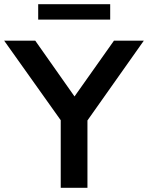

<svg xmlns="http://www.w3.org/2000/svg" viewBox="-46 -900 709 920"><path d="M245 0V-363L272 -286L-26 -705H123L325 -418H297L500 -705H643L347 -286L373 -363V0ZM137 -806V-880H482V-806Z"/></svg>

Font: Nunito Sans 12pt ExtraLight
Style: Regular
Weight: 200
Version: Version 3.101;gftools[0.9.27]